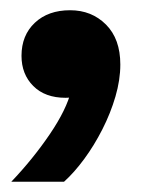

<svg xmlns="http://www.w3.org/2000/svg" viewBox="-20 -188 281 375"><path d="M2 167Q44 123 77 74.5Q110 26 119 -11L133 1Q127 2 121 2.5Q115 3 108 3Q68 3 45 -20Q22 -43 22 -79Q22 -119 48 -143.5Q74 -168 117 -168Q159 -168 187 -140Q215 -112 215 -62Q215 -32 205.5 0.5Q196 33 180 64.5Q164 96 144.5 122.5Q125 149 105 167Z"/></svg>

Font: Mona Sans ExtraLight Black
Style: Regular
Weight: 900
Version: Version 2.000